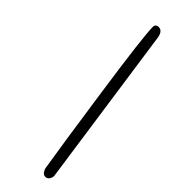

<svg xmlns="http://www.w3.org/2000/svg" viewBox="-324 -836 1022 1022"><g transform="rotate(45 187.0 -325.5)"><path d="M331 133Q331 146 323 158Q315 170 301 170Q287 170 278.5 157.5Q270 145 269 137Q246 -1 193.5 -365Q141 -729 141 -798Q141 -821 164 -821Q197 -821 202 -765Z"/></g></svg>

Font: Mrs Sheppards
Style: Regular
Weight: 400
Version: Version 1.000